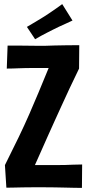

<svg xmlns="http://www.w3.org/2000/svg" viewBox="-20 -915 422 935"><path d="M17 -693Q43 -693 67.5 -693Q92 -693 115 -692.5Q138 -692 159.5 -692Q181 -692 200 -692Q221 -693 247 -693.5Q273 -694 303.5 -694.5Q334 -695 366 -695L365 -581Q340 -530 319 -485Q298 -440 280.5 -401.5Q263 -363 247 -328Q229 -288 212.5 -251.5Q196 -215 181 -180.5Q166 -146 150 -111Q164 -111 178 -111Q192 -111 206.5 -111Q221 -111 236 -111Q274 -111 295.5 -111.5Q317 -112 335 -113Q353 -114 380 -114L379 0Q360 0 339.5 -0.5Q319 -1 296 -1.5Q273 -2 247 -2.5Q221 -3 191 -3Q170 -3 144 -3Q118 -3 92 -2.5Q66 -2 44.5 -1.5Q23 -1 11 -1L4 -111Q43 -189 71 -247Q99 -305 123 -360Q145 -410 167 -463Q189 -516 217 -584Q208 -584 196.5 -584Q185 -584 173.5 -584Q162 -584 151 -584Q123 -584 104 -583.5Q85 -583 71 -582.5Q57 -582 43.5 -581.5Q30 -581 13 -581ZM151 -724 111 -784Q131 -796 152.5 -808.5Q174 -821 196 -835Q211 -845 225.5 -854.5Q240 -864 254.5 -874.5Q269 -885 283 -895L333 -815Q316 -807 299.5 -799.5Q283 -792 267.5 -785Q252 -778 237 -770Q223 -763 208.5 -755.5Q194 -748 180 -740.5Q166 -733 151 -724Z"/></svg>

Font: Truculenta Black
Style: Regular
Weight: 900
Version: Version 1.002